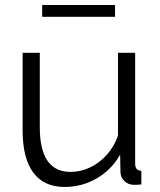

<svg xmlns="http://www.w3.org/2000/svg" viewBox="-20 -730 634 760"><path d="M69.5 -214.6V-521.1H137.5V-226.6Q137.5 -137.8 168 -93.6Q198.5 -49.5 259.1 -49.5Q299.2 -49.5 336.4 -67.2Q373.6 -84.9 402.8 -117.3Q432 -149.7 447 -193.2V-521.1H515V-82.3Q515 -68.4 520.9 -61.5Q526.8 -54.6 539.5 -53.9V0Q527.1 1.4 520.2 1.6Q513.3 1.8 507.1 1.5Q486.5 0.4 472.1 -13.7Q457.6 -27.7 456.9 -47.8L455.5 -117.9Q421.5 -57.8 362.9 -23.9Q304.4 10 235.8 10Q153.8 10 111.7 -46.8Q69.5 -103.6 69.5 -214.6ZM146.9 -663.4V-710.2H435.4V-663.4Z"/></svg>

Font: Raleway Thin
Style: Regular
Weight: 100
Designer: Matt McInerney, Pablo Impallari, Rodrigo Fuenzalida
Foundry: Matt McInerney, Pablo Impallari, Rodrigo Fuenzalida
Version: Version 4.026